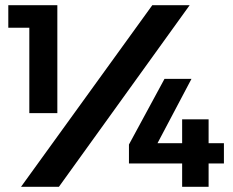

<svg xmlns="http://www.w3.org/2000/svg" viewBox="-20 -720 899 740"><path d="M93 -613H12V-700H201V-284H93ZM567 -700H711L207 0H61ZM682 -260H784V-168H843V-90H784V0H682V-90H477V-163L614 -416H718L587 -168H682Z"/></svg>

Font: Montserrat Semi Bold
Style: Regular
Weight: 600
Designer: Julieta Ulanovsky
Foundry: Julieta Ulanovsky
Version: Version 3.001 September 28, 2015